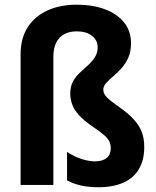

<svg xmlns="http://www.w3.org/2000/svg" viewBox="-20 -785 664 815"><path d="M536.1 -601.6Q536.1 -565.4 524.2 -539.3Q512.2 -513.2 494.6 -494.1Q477.1 -475.1 459.7 -460.4Q442.4 -445.8 430.4 -432.4Q418.5 -418.9 418.5 -404.3Q418.5 -392.6 426 -381.3Q433.6 -370.1 450.7 -356.7Q467.8 -343.3 495.6 -323.7Q526.9 -300.8 548.3 -277.6Q569.8 -254.4 581.1 -226.6Q592.3 -198.7 592.3 -161.1Q592.3 -105.5 569.8 -67.4Q547.4 -29.3 503.9 -9.8Q460.4 9.8 396.5 9.8Q358.4 9.8 325.7 2.9Q293 -3.9 264.6 -19.5V-140.1Q280.3 -129.4 300.3 -120.1Q320.3 -110.8 341.8 -105.5Q363.3 -100.1 382.8 -100.1Q415.5 -100.1 432.9 -114.5Q450.2 -128.9 450.2 -155.3Q450.2 -171.9 443.8 -184.8Q437.5 -197.8 420.9 -212.4Q404.3 -227.1 372.1 -248.5Q335.4 -273.9 314.9 -296.6Q294.4 -319.3 286.4 -341.8Q278.3 -364.3 278.3 -388.7Q278.3 -418.5 290 -439.5Q301.8 -460.4 319.3 -476.8Q336.9 -493.2 354 -508.5Q371.1 -523.9 382.8 -542Q394.5 -560.1 394.5 -584.5Q394.5 -614.3 370.4 -633.1Q346.2 -651.9 305.2 -651.9Q275.4 -651.9 253.2 -640.1Q231 -628.4 218.8 -604.5Q206.5 -580.6 206.5 -544.4V0H67.4V-553.7Q67.4 -622.6 97.7 -669.4Q127.9 -716.3 181.6 -740.7Q235.4 -765.1 305.7 -765.1Q373 -765.1 424.8 -745.8Q476.6 -726.6 506.3 -690.2Q536.1 -653.8 536.1 -601.6Z"/></svg>

Font: Open Sans SemiCondensed
Style: Bold
Weight: 700
Width: 4
Designer: Monotype Design Team
Foundry: Monotype Imaging Inc.
Version: Version 3.003